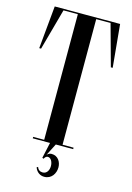

<svg xmlns="http://www.w3.org/2000/svg" viewBox="-131 -765 692 1010"><g transform="rotate(15 215.0 -260.0)"><path d="M393 -700H37L15 -467H25L86.8 -692H165V-8H105V0H198.9L180 86L187.5 89C193 78 200 73.5 207 73.5C224.5 73.5 235 95 235 116.5C235 138 224.5 160 201 160C187 160 176 153 171 138L164 142C173 168 194 180 215 180C254.5 180 275 146 275 113C275 83 257 53.5 222.5 53.5C213.4 53.5 204.7 56.9 197 65.2L230.4 0H325V-8H265V-692H343.2L405 -467H415Z"/></g></svg>

Font: Picaflor 48 pt
Style: Regular
Weight: 400
Designer: Ariel Martín Pérez
Foundry: Tunera Type Foundry
Version: Version 1.000;hotconv 1.0.109;makeotfexe 2.5.65596